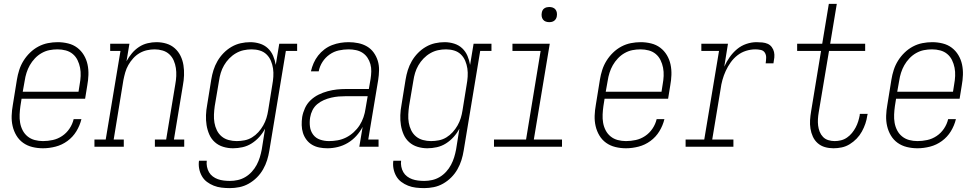

<svg xmlns="http://www.w3.org/2000/svg" viewBox="-20 -755 5040 988"><path d="M201 8Q173 8 146.5 1.5Q120 -5 99 -20Q78 -35 64.5 -57.5Q51 -80 45 -106Q39 -132 40 -160Q41 -188 46 -215L67 -345Q71 -370 79 -395Q87 -420 101 -442.5Q115 -465 134.5 -484Q154 -503 177.5 -515.5Q201 -528 226.5 -533Q252 -538 277 -538Q304 -538 330.5 -531.5Q357 -525 377.5 -509.5Q398 -494 411.5 -471.5Q425 -449 430.5 -423Q436 -397 435 -369.5Q434 -342 429 -315L418 -247H91L85 -209Q82 -188 81 -166Q80 -144 83.5 -123.5Q87 -103 96.5 -84.5Q106 -66 122 -53Q138 -40 158.5 -34.5Q179 -29 201 -29Q226 -29 251.5 -34.5Q277 -40 299.5 -55Q322 -70 337.5 -93Q353 -116 359 -142H399Q391 -109 373 -79.5Q355 -50 327 -29.5Q299 -9 266 -0.5Q233 8 201 8ZM384 -283 390 -321Q394 -342 395 -364Q396 -386 392 -406.5Q388 -427 379 -445.5Q370 -464 354.5 -477Q339 -490 318.5 -495.5Q298 -501 276 -501Q255 -501 234.5 -497Q214 -493 194.5 -482Q175 -471 159.5 -454.5Q144 -438 133.5 -419.5Q123 -401 116.5 -380.5Q110 -360 107 -339L97 -283Z M466 0V-37H524L600 -493H547V-530H646L631 -440Q643 -462 659 -481Q675 -500 695.5 -513.5Q716 -527 739.5 -532.5Q763 -538 785 -538Q812 -538 836.5 -530.5Q861 -523 879.5 -506.5Q898 -490 909 -467.5Q920 -445 924 -419.5Q928 -394 927 -367.5Q926 -341 921 -315L875 -37H928V0H777V-37H835L882 -321Q886 -342 887 -363.5Q888 -385 885 -405Q882 -425 874 -443.5Q866 -462 851.5 -475.5Q837 -489 817 -495Q797 -501 776 -501Q756 -501 736 -496.5Q716 -492 698 -481.5Q680 -471 665.5 -455Q651 -439 640.5 -420.5Q630 -402 624.5 -382.5Q619 -363 615 -343L565 -37H617V0Z M1163 213Q1141 213 1120 210.5Q1099 208 1080 200.5Q1061 193 1045 181Q1029 169 1019 151.5Q1009 134 1005 113.5Q1001 93 1004 72H1044Q1042 87 1045 102.5Q1048 118 1055.5 131Q1063 144 1075 153Q1087 162 1101 167Q1115 172 1131 174Q1147 176 1163 176Q1183 176 1203.5 171.5Q1224 167 1242.5 156Q1261 145 1276 128.5Q1291 112 1301 93Q1311 74 1317 54.5Q1323 35 1327 14L1344 -93Q1332 -70 1314.5 -50.5Q1297 -31 1275 -17Q1253 -3 1228 2.5Q1203 8 1179 8Q1153 8 1128.5 0.5Q1104 -7 1085.5 -23.5Q1067 -40 1057 -63Q1047 -86 1043 -111Q1039 -136 1040 -162.5Q1041 -189 1046 -215L1067 -345Q1071 -370 1078.5 -394Q1086 -418 1099 -440.5Q1112 -463 1130.5 -482Q1149 -501 1171.5 -514Q1194 -527 1218.5 -532.5Q1243 -538 1268 -538Q1293 -538 1317 -530.5Q1341 -523 1358.5 -506.5Q1376 -490 1385.5 -467.5Q1395 -445 1399 -421L1417 -530H1509V-493H1451L1366 20Q1362 45 1354.5 69Q1347 93 1334 116Q1321 139 1302 158Q1283 177 1260 190Q1237 203 1212 208Q1187 213 1163 213ZM1198 -29Q1218 -29 1238.5 -33Q1259 -37 1277 -48Q1295 -59 1309.5 -75Q1324 -91 1334.5 -109.5Q1345 -128 1351 -147.5Q1357 -167 1360 -187L1381 -317Q1385 -338 1386.5 -360Q1388 -382 1385 -402.5Q1382 -423 1374 -442Q1366 -461 1351.5 -475Q1337 -489 1317 -495Q1297 -501 1275 -501Q1254 -501 1233.5 -496.5Q1213 -492 1194 -481Q1175 -470 1159.5 -454Q1144 -438 1133 -419Q1122 -400 1116 -380Q1110 -360 1107 -339L1085 -209Q1082 -188 1081 -166Q1080 -144 1083.5 -123.5Q1087 -103 1096 -84.5Q1105 -66 1120.5 -53Q1136 -40 1156.5 -34.5Q1177 -29 1198 -29Z M1665 8Q1643 8 1623 4Q1603 0 1586 -10Q1569 -20 1557 -36Q1545 -52 1539 -71Q1533 -90 1532.5 -111Q1532 -132 1535 -153Q1539 -176 1549.5 -199Q1560 -222 1578.5 -239.5Q1597 -257 1619.5 -268Q1642 -279 1666 -285.5Q1690 -292 1713.5 -294.5Q1737 -297 1760 -297H1878L1887 -349Q1890 -368 1890.5 -387.5Q1891 -407 1886 -425Q1881 -443 1871 -458Q1861 -473 1846 -483Q1831 -493 1812 -497Q1793 -501 1774 -501Q1749 -501 1723.5 -495.5Q1698 -490 1676 -474.5Q1654 -459 1639.5 -436.5Q1625 -414 1620 -388H1580Q1585 -410 1594 -430.5Q1603 -451 1617 -469Q1631 -487 1649.5 -501Q1668 -515 1689 -523Q1710 -531 1731.5 -534.5Q1753 -538 1774 -538Q1799 -538 1823.5 -533Q1848 -528 1868.5 -516Q1889 -504 1903 -484.5Q1917 -465 1924 -442Q1931 -419 1930.5 -393.5Q1930 -368 1926 -343L1875 -37H1928V0H1829L1846 -102Q1833 -77 1813.5 -55.5Q1794 -34 1769.5 -19.5Q1745 -5 1718 1.5Q1691 8 1665 8ZM1673 -29Q1695 -29 1717.5 -33Q1740 -37 1761 -47.5Q1782 -58 1800 -74.5Q1818 -91 1830.5 -110.5Q1843 -130 1850.5 -152Q1858 -174 1861 -196L1872 -260H1760Q1741 -260 1722.5 -258.5Q1704 -257 1684.5 -252.5Q1665 -248 1646.5 -240Q1628 -232 1612.5 -219Q1597 -206 1588 -188Q1579 -170 1576 -151Q1572 -127 1575 -103.5Q1578 -80 1591.5 -62Q1605 -44 1627 -36.5Q1649 -29 1673 -29Z M2163 213Q2141 213 2120 210.5Q2099 208 2080 200.5Q2061 193 2045 181Q2029 169 2019 151.5Q2009 134 2005 113.5Q2001 93 2004 72H2044Q2042 87 2045 102.5Q2048 118 2055.5 131Q2063 144 2075 153Q2087 162 2101 167Q2115 172 2131 174Q2147 176 2163 176Q2183 176 2203.5 171.5Q2224 167 2242.5 156Q2261 145 2276 128.5Q2291 112 2301 93Q2311 74 2317 54.5Q2323 35 2327 14L2344 -93Q2332 -70 2314.5 -50.5Q2297 -31 2275 -17Q2253 -3 2228 2.5Q2203 8 2179 8Q2153 8 2128.5 0.5Q2104 -7 2085.5 -23.5Q2067 -40 2057 -63Q2047 -86 2043 -111Q2039 -136 2040 -162.5Q2041 -189 2046 -215L2067 -345Q2071 -370 2078.5 -394Q2086 -418 2099 -440.5Q2112 -463 2130.5 -482Q2149 -501 2171.5 -514Q2194 -527 2218.5 -532.5Q2243 -538 2268 -538Q2293 -538 2317 -530.5Q2341 -523 2358.5 -506.5Q2376 -490 2385.5 -467.5Q2395 -445 2399 -421L2417 -530H2509V-493H2451L2366 20Q2362 45 2354.5 69Q2347 93 2334 116Q2321 139 2302 158Q2283 177 2260 190Q2237 203 2212 208Q2187 213 2163 213ZM2198 -29Q2218 -29 2238.5 -33Q2259 -37 2277 -48Q2295 -59 2309.5 -75Q2324 -91 2334.5 -109.5Q2345 -128 2351 -147.5Q2357 -167 2360 -187L2381 -317Q2385 -338 2386.5 -360Q2388 -382 2385 -402.5Q2382 -423 2374 -442Q2366 -461 2351.5 -475Q2337 -489 2317 -495Q2297 -501 2275 -501Q2254 -501 2233.5 -496.5Q2213 -492 2194 -481Q2175 -470 2159.5 -454Q2144 -438 2133 -419Q2122 -400 2116 -380Q2110 -360 2107 -339L2085 -209Q2082 -188 2081 -166Q2080 -144 2083.5 -123.5Q2087 -103 2096 -84.5Q2105 -66 2120.5 -53Q2136 -40 2156.5 -34.5Q2177 -29 2198 -29Z M2522 0V-37H2687L2762 -493H2617V-530H2809L2727 -37H2872V0ZM2806 -641Q2797 -641 2788.5 -644Q2780 -647 2774.5 -654Q2769 -661 2767.5 -670.5Q2766 -680 2768 -690Q2769 -696 2772 -702Q2775 -708 2781 -712Q2787 -716 2793.5 -717.5Q2800 -719 2806 -719Q2816 -719 2824.5 -716Q2833 -713 2838.5 -706Q2844 -699 2845.5 -689.5Q2847 -680 2845 -670Q2844 -664 2840.5 -658Q2837 -652 2831.5 -648Q2826 -644 2819.5 -642.5Q2813 -641 2806 -641Z M3201 8Q3173 8 3146.5 1.5Q3120 -5 3099 -20Q3078 -35 3064.5 -57.5Q3051 -80 3045 -106Q3039 -132 3040 -160Q3041 -188 3046 -215L3067 -345Q3071 -370 3079 -395Q3087 -420 3101 -442.5Q3115 -465 3134.5 -484Q3154 -503 3177.5 -515.5Q3201 -528 3226.5 -533Q3252 -538 3277 -538Q3304 -538 3330.5 -531.5Q3357 -525 3377.5 -509.5Q3398 -494 3411.5 -471.5Q3425 -449 3430.5 -423Q3436 -397 3435 -369.5Q3434 -342 3429 -315L3418 -247H3091L3085 -209Q3082 -188 3081 -166Q3080 -144 3083.5 -123.5Q3087 -103 3096.5 -84.5Q3106 -66 3122 -53Q3138 -40 3158.5 -34.5Q3179 -29 3201 -29Q3226 -29 3251.5 -34.5Q3277 -40 3299.5 -55Q3322 -70 3337.5 -93Q3353 -116 3359 -142H3399Q3391 -109 3373 -79.5Q3355 -50 3327 -29.5Q3299 -9 3266 -0.5Q3233 8 3201 8ZM3384 -283 3390 -321Q3394 -342 3395 -364Q3396 -386 3392 -406.5Q3388 -427 3379 -445.5Q3370 -464 3354.5 -477Q3339 -490 3318.5 -495.5Q3298 -501 3276 -501Q3255 -501 3234.5 -497Q3214 -493 3194.5 -482Q3175 -471 3159.5 -454.5Q3144 -438 3133.5 -419.5Q3123 -401 3116.5 -380.5Q3110 -360 3107 -339L3097 -283Z M3508 0V-37H3604L3680 -493H3589V-530H3726L3707 -412Q3718 -437 3734.5 -460.5Q3751 -484 3772.5 -502Q3794 -520 3820.5 -529Q3847 -538 3873 -538Q3888 -538 3903 -536.5Q3918 -535 3930.5 -529.5Q3943 -524 3951.5 -512.5Q3960 -501 3963 -487.5Q3966 -474 3964.5 -459Q3963 -444 3960 -429H3920Q3922 -443 3922.5 -457.5Q3923 -472 3916 -483.5Q3909 -495 3895 -498Q3881 -501 3867 -501Q3843 -501 3819 -493.5Q3795 -486 3775 -470.5Q3755 -455 3740 -434Q3725 -413 3714.5 -390Q3704 -367 3697.5 -343.5Q3691 -320 3688 -296L3645 -37H3754V0Z M4269 8Q4246 8 4225 2Q4204 -4 4188 -18Q4172 -32 4163 -51.5Q4154 -71 4150.5 -93Q4147 -115 4148.5 -137.5Q4150 -160 4154 -183L4205 -493H4082V-530H4211L4245 -735H4286L4252 -530H4432V-493H4246L4193 -177Q4190 -160 4189 -142.5Q4188 -125 4190 -108.5Q4192 -92 4198 -77Q4204 -62 4215 -50.5Q4226 -39 4242 -34Q4258 -29 4275 -29Q4291 -29 4307.5 -33Q4324 -37 4338.5 -47Q4353 -57 4364 -70.5Q4375 -84 4383 -99Q4391 -114 4396 -130Q4401 -146 4404 -162Q4404 -164 4404 -166Q4404 -168 4405 -169H4445Q4444 -167 4444 -165Q4444 -163 4443 -161Q4440 -139 4433 -118.5Q4426 -98 4415 -78Q4404 -58 4388 -41.5Q4372 -25 4352.5 -13Q4333 -1 4311.5 3.5Q4290 8 4269 8Z M4701 8Q4673 8 4646.5 1.5Q4620 -5 4599 -20Q4578 -35 4564.5 -57.5Q4551 -80 4545 -106Q4539 -132 4540 -160Q4541 -188 4546 -215L4567 -345Q4571 -370 4579 -395Q4587 -420 4601 -442.5Q4615 -465 4634.5 -484Q4654 -503 4677.5 -515.5Q4701 -528 4726.5 -533Q4752 -538 4777 -538Q4804 -538 4830.5 -531.5Q4857 -525 4877.5 -509.5Q4898 -494 4911.5 -471.5Q4925 -449 4930.5 -423Q4936 -397 4935 -369.5Q4934 -342 4929 -315L4918 -247H4591L4585 -209Q4582 -188 4581 -166Q4580 -144 4583.5 -123.5Q4587 -103 4596.5 -84.5Q4606 -66 4622 -53Q4638 -40 4658.5 -34.5Q4679 -29 4701 -29Q4726 -29 4751.5 -34.5Q4777 -40 4799.5 -55Q4822 -70 4837.5 -93Q4853 -116 4859 -142H4899Q4891 -109 4873 -79.5Q4855 -50 4827 -29.5Q4799 -9 4766 -0.5Q4733 8 4701 8ZM4884 -283 4890 -321Q4894 -342 4895 -364Q4896 -386 4892 -406.5Q4888 -427 4879 -445.5Q4870 -464 4854.5 -477Q4839 -490 4818.5 -495.5Q4798 -501 4776 -501Q4755 -501 4734.5 -497Q4714 -493 4694.5 -482Q4675 -471 4659.5 -454.5Q4644 -438 4633.5 -419.5Q4623 -401 4616.5 -380.5Q4610 -360 4607 -339L4597 -283Z"/></svg>

Font: Iosevka Curly Slab XLtObl
Style: Regular
Weight: 200
Italic angle: -9°
Monospace: yes
Designer: Belleve Invis
Foundry: Belleve Invis
Version: Version 11.1.0; ttfautohint (v1.8.3)